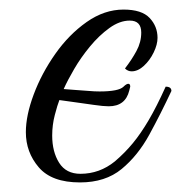

<svg xmlns="http://www.w3.org/2000/svg" viewBox="-20 -374 378 401"><path d="M104 -165Q100 -155 94.5 -134Q89 -113 89 -91Q89 -57 103.5 -34Q118 -11 148 -11Q188 -11 220 -37Q241 -55 257.5 -75Q274 -95 290.5 -123Q307 -151 326 -193Q338 -193 338 -184Q316 -137 292 -93Q268 -49 234 -21Q200 7 147 7Q88 7 61 -24.5Q34 -56 34 -98Q34 -133 50.5 -177Q67 -221 95.5 -261.5Q124 -302 161 -328Q198 -354 238 -354Q276 -354 292.5 -336.5Q309 -319 309 -295Q309 -281 301 -264.5Q293 -248 280.5 -236.5Q268 -225 255 -225Q247 -225 241 -231Q255 -249 265 -267.5Q275 -286 275 -306Q275 -331 251 -331Q230 -331 208.5 -315.5Q187 -300 168 -277Q149 -254 135 -230Q121 -206 113 -188L139 -186Q156 -185 166.5 -184Q177 -183 188 -183Q228 -183 238 -193Q244 -199 248 -199Q252 -199 252 -193L250 -185Q242 -152 207 -152Q196 -152 175.5 -155Q155 -158 140 -160Z"/></svg>

Font: Great Vibes
Style: Regular
Weight: 400
Designer: Robert E. Leuschke, Viktoriya Grabowska, Viviana Monsalve, Eben Sorkin
Foundry: Robert E. Leuschke
Version: Version 1.103; ttfautohint (v1.8.4.7-5d5b)